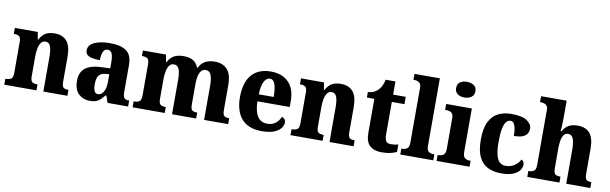

<svg xmlns="http://www.w3.org/2000/svg" viewBox="-49 -1272 5660 1782"><g transform="rotate(10 2781.0 -381.0)"><path d="M15 0V-56H19Q51 -56 69 -68Q87 -80 87 -124V-416Q87 -457 70.5 -468.5Q54 -480 24 -480H20V-536H236L248 -467H253Q274 -508 306.5 -529Q339 -550 395 -550Q469 -550 508.5 -504Q548 -458 548 -357V-126Q548 -80 561.5 -68Q575 -56 606 -56H610V0H383V-325Q383 -389 370.5 -424.5Q358 -460 323 -460Q296 -460 280.5 -438.5Q265 -417 258.5 -381.5Q252 -346 252 -306V-121Q252 -79 267.5 -67.5Q283 -56 314 -56H318V0Z M820 10Q759 10 716 -30Q673 -70 673 -154Q673 -235 724.5 -274.5Q776 -314 881 -317L957 -320V-374Q957 -429 945.5 -457.5Q934 -486 904 -486Q876 -486 862.5 -457.5Q849 -429 849 -378Q780 -378 746 -394Q712 -410 712 -446Q712 -483 739.5 -505.5Q767 -528 813.5 -539Q860 -550 915 -550Q1019 -550 1071 -512Q1123 -474 1123 -380V-126Q1123 -85 1135 -70.5Q1147 -56 1179 -56H1182V0H988L966 -64H957Q936 -38 918 -21.5Q900 -5 877.5 2.5Q855 10 820 10ZM885 -64Q918 -64 938 -99Q958 -134 958 -191V-265L924 -262Q877 -258 859 -230.5Q841 -203 841 -150Q841 -64 885 -64Z M1224 0V-56H1228Q1260 -56 1278 -68Q1296 -80 1296 -124V-419Q1296 -461 1278.5 -472.5Q1261 -484 1230 -484H1227V-536H1444L1457 -467H1462Q1483 -509 1517.5 -529.5Q1552 -550 1612 -550Q1664 -550 1698.5 -530Q1733 -510 1749 -466H1755Q1794 -550 1904 -550Q1979 -550 2021 -504Q2063 -458 2063 -357V-126Q2063 -80 2076.5 -68Q2090 -56 2121 -56H2125V0H1898V-325Q1898 -389 1883.5 -424Q1869 -459 1833 -459Q1807 -459 1791 -439.5Q1775 -420 1768 -388Q1761 -356 1761 -318V-126Q1761 -80 1774 -68Q1787 -56 1819 -56H1823V0H1596V-325Q1596 -389 1582.5 -424Q1569 -459 1533 -459Q1506 -459 1490.5 -438Q1475 -417 1468 -382Q1461 -347 1461 -306V-121Q1461 -79 1477 -67.5Q1493 -56 1524 -56H1527V0Z M2442 10Q2315 10 2252 -62Q2189 -134 2189 -265Q2189 -406 2252 -478Q2315 -550 2431 -550Q2538 -550 2599 -488.5Q2660 -427 2660 -308V-256H2355Q2358 -158 2389.5 -112.5Q2421 -67 2481 -67Q2529 -67 2559.5 -92Q2590 -117 2605 -154Q2621 -148 2631 -136Q2641 -124 2641 -106Q2641 -78 2620.5 -51.5Q2600 -25 2556.5 -7.5Q2513 10 2442 10ZM2497 -322Q2497 -398 2482.5 -440.5Q2468 -483 2435 -483Q2401 -483 2379.5 -441.5Q2358 -400 2357 -322Z M2712 0V-56H2716Q2748 -56 2766 -68Q2784 -80 2784 -124V-416Q2784 -457 2767.5 -468.5Q2751 -480 2721 -480H2717V-536H2933L2945 -467H2950Q2971 -508 3003.5 -529Q3036 -550 3092 -550Q3166 -550 3205.5 -504Q3245 -458 3245 -357V-126Q3245 -80 3258.5 -68Q3272 -56 3303 -56H3307V0H3080V-325Q3080 -389 3067.5 -424.5Q3055 -460 3020 -460Q2993 -460 2977.5 -438.5Q2962 -417 2955.5 -381.5Q2949 -346 2949 -306V-121Q2949 -79 2964.5 -67.5Q2980 -56 3011 -56H3015V0Z M3570 10Q3501 10 3460.5 -25.5Q3420 -61 3420 -149V-467H3350V-520Q3386 -520 3411 -534.5Q3436 -549 3450 -565Q3463 -580 3474.5 -603.5Q3486 -627 3493 -660H3585V-536H3704V-467H3585V-163Q3585 -119 3597.5 -99Q3610 -79 3643 -79Q3680 -79 3713 -88V-18Q3696 -9 3660 0.5Q3624 10 3570 10Z M3747 0V-56H3758Q3783 -56 3801.5 -69.5Q3820 -83 3820 -125V-645Q3820 -671 3808.5 -683.5Q3797 -696 3782.5 -700Q3768 -704 3758 -704H3747V-760H3986V-125Q3986 -83 4004.5 -69.5Q4023 -56 4048 -56H4058V0Z M4240 -624Q4202 -624 4176 -642.5Q4150 -661 4150 -698Q4150 -737 4176 -754.5Q4202 -772 4240 -772Q4277 -772 4304.5 -754.5Q4332 -737 4332 -698Q4332 -661 4304.5 -642.5Q4277 -624 4240 -624ZM4089 0V-56H4100Q4125 -56 4144 -70Q4163 -84 4163 -127V-415Q4163 -454 4144 -467Q4125 -480 4101 -480H4085V-536H4327V-125Q4327 -83 4346 -69.5Q4365 -56 4390 -56H4400V0Z M4699 10Q4627 10 4573 -16Q4519 -42 4489 -102.5Q4459 -163 4459 -266Q4459 -374 4490.5 -436Q4522 -498 4576 -524Q4630 -550 4697 -550Q4802 -550 4847 -518Q4892 -486 4892 -444Q4892 -423 4881.5 -402Q4871 -381 4842 -367Q4813 -353 4755 -353Q4755 -389 4750 -419Q4745 -449 4733.5 -467.5Q4722 -486 4702 -486Q4679 -486 4661.5 -466.5Q4644 -447 4634.5 -399.5Q4625 -352 4625 -267Q4625 -167 4649 -116.5Q4673 -66 4727 -66Q4776 -66 4811.5 -90.5Q4847 -115 4863 -150Q4890 -135 4890 -104Q4890 -78 4871.5 -52Q4853 -26 4811 -8Q4769 10 4699 10Z M4944 0V-56H4948Q4976 -56 4995.5 -68Q5015 -80 5015 -124V-645Q5015 -671 5003.5 -683.5Q4992 -696 4977.5 -700Q4963 -704 4953 -704H4940V-760H5181V-601Q5181 -563 5179 -525Q5177 -487 5175 -472H5183Q5203 -509 5235.5 -529.5Q5268 -550 5324 -550Q5400 -550 5438.5 -504Q5477 -458 5477 -357V-126Q5477 -80 5490 -68Q5503 -56 5535 -56H5538V0H5311V-325Q5311 -389 5297 -424Q5283 -459 5249 -459Q5221 -459 5206.5 -437Q5192 -415 5186.5 -380Q5181 -345 5181 -306L5182 -121Q5182 -79 5197 -67.5Q5212 -56 5243 -56H5247V0Z"/></g></svg>

Font: Noto Serif Thai SemiCondensed ExtraBold
Style: Regular
Weight: 800
Width: 4
Designer: Monotype Design Team
Foundry: Monotype Imaging Inc.
Version: Version 2.002; ttfautohint (v1.8.4.7-5d5b)